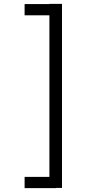

<svg xmlns="http://www.w3.org/2000/svg" viewBox="-20 -770 470 991"><path d="M269 200V201H107V143H235V-691H107V-749H235V-750H300V200Z"/></svg>

Font: Antic Slab
Style: Regular
Weight: 400
Designer: Santiago Orozco
Foundry: Santiago Orozco
Version: Version 001.001